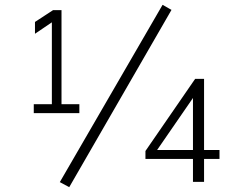

<svg xmlns="http://www.w3.org/2000/svg" viewBox="-20 -754 960 796"><path d="M195 -303V-692L215 -675L125 -614V-663L200 -712H235V-303ZM120 -285V-322H309V-285ZM267 22 228 1 654 -734 691 -713ZM780 0V-372L796 -371L614 -107L616 -132H890V-95H583V-128L789 -427H826V0Z"/></svg>

Font: Muli ExtraLight
Style: Regular
Weight: 250
Designer: Vernon Adams
Foundry: Vernon Adams
Version: Version 2.100; ttfautohint (v1.8.1.43-b0c9)